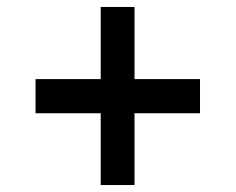

<svg xmlns="http://www.w3.org/2000/svg" viewBox="-20 -531 676 551"><path d="M269 0V-206H82V-304H269V-511H366V-304H554V-206H366V0Z"/></svg>

Font: Archivo SemiBold SemiBold
Style: Regular
Weight: 600
Version: Version 2.001